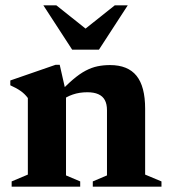

<svg xmlns="http://www.w3.org/2000/svg" viewBox="-20 -697 632 717"><path d="M226.5 -351.5V-42L279.5 -19.5V0H23.5V-19.5L84 -45V-331Q72.5 -346.5 57.2 -357.2Q42 -368 18.5 -378.5V-396.5L187.5 -455H203ZM326.5 -19.5 379.5 -42V-285.5Q379.5 -308.5 371.5 -323.2Q363.5 -338 347.2 -345.2Q331 -352.5 306 -352.5Q276.5 -352.5 251.8 -344Q227 -335.5 211.5 -322L193 -341.5Q225.5 -377 251.5 -399.2Q277.5 -421.5 300 -433.2Q322.5 -445 344.5 -449.5Q366.5 -454 391 -454Q457.5 -454 489.8 -414Q522 -374 522 -291V-45L583 -19.5V0H326.5ZM323 -571.5H276L408.5 -677H457L349.5 -511.5H249.5L142 -677H190.5Z"/></svg>

Font: Newsreader 24pt
Style: Bold
Weight: 700
Designer: Hugues Gentile
Foundry: Production Type
Version: Version 1.003